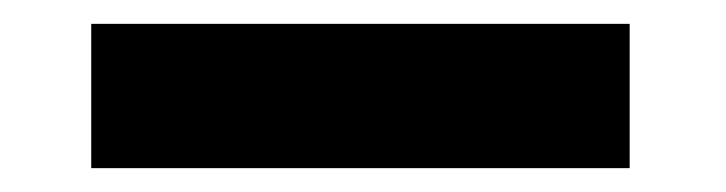

<svg xmlns="http://www.w3.org/2000/svg" viewBox="-20 6 609 161"><path d="M508 26V147H56.5V26Z"/></svg>

Font: Public Sans ExtraBold
Style: Regular
Weight: 800
Designer: The Public Sans Project Authors: Dan O. Williams and USWDS (Libre Franklin designed by Pablo Impallari and Rodrigo Fuenz
Version: Version 1.007